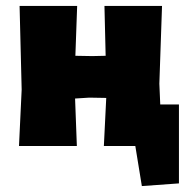

<svg xmlns="http://www.w3.org/2000/svg" viewBox="-20 -492 638 647"><path d="M44 0 53 -190 46 -472H240L234 -304L291 -303L336 -304L332 -472H526L517 -210L520 -140H583V126L458 135L436 0H330L338 -162L281 -163L233 -160L239 0Z"/></svg>

Font: Alegreya Sans SC Black
Style: Regular
Weight: 900
Designer: Juan Pablo del Peral
Foundry: Huerta Tipografica
Version: Version 2.007